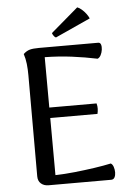

<svg xmlns="http://www.w3.org/2000/svg" viewBox="-59 -925 658 968"><g transform="rotate(-5 270.0 -440.5)"><path d="M147 0Q124 0 109 -13Q94 -26 94 -50V-562Q94 -592 91 -619Q88 -646 80 -670Q96 -685 112.5 -689.5Q129 -694 159 -694H459Q469 -694 472.5 -683.5Q476 -673 474 -658Q472 -643 465.5 -630.5Q459 -618 449 -614Q387 -627 321 -635.5Q255 -644 184 -645L186 -48Q233 -49 284.5 -54.5Q336 -60 384 -67Q432 -74 469 -82Q478 -77 482.5 -63.5Q487 -50 487 -35.5Q487 -21 481.5 -10.5Q476 0 464 0ZM168 -337V-390H424Q428 -376 427.5 -362.5Q427 -349 424 -337ZM427 -820 249 -739Q243 -741 237 -750Q231 -759 231 -763L369 -881Q380 -877 391.5 -867Q403 -857 412.5 -844.5Q422 -832 427 -820Z"/></g></svg>

Font: Arima Thin Medium
Style: Regular
Weight: 500
Version: Version 1.100